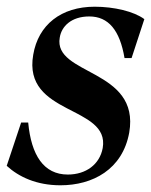

<svg xmlns="http://www.w3.org/2000/svg" viewBox="-34 -536 450 572"><path d="M146 16C242 16 331 -31 351 -141C384 -332 124 -311 144 -424C149 -457 178 -487 232 -487C289 -487 323 -446 337 -363H358L396 -479C365 -502 306 -516 248 -516C148 -516 80 -462 65 -373C33 -191 294 -223 272 -95C263 -46 222 -16 168 -16C96 -16 59 -74 50 -171H29L-14 -42C22 -9 75 16 146 16Z"/></svg>

Font: RL Madena Oblique
Style: Regular
Weight: 400
Italic angle: -10°
Designer: I Kadek Wantara Putra
Foundry: Roughlines ID
Version: Version 1.000;Glyphs 3.1.2 (3151)